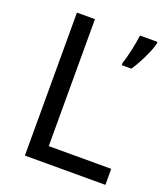

<svg xmlns="http://www.w3.org/2000/svg" viewBox="-132 -808 788 901"><g transform="rotate(20 262.0 -357.0)"><path d="M97 0V-714H187V-80H499V0ZM499 -705Q495 -687 483.5 -660Q472 -633 457 -604.5Q442 -576 427 -554H379V-566Q384 -580 389 -599Q394 -618 398.5 -638.5Q403 -659 406.5 -678.5Q410 -698 412 -714H499Z"/></g></svg>

Font: Noto Sans Devanagari
Style: Regular
Weight: 400
Designer: Jelle Bosma - Monotype Design Team
Foundry: Monotype Imaging Inc.
Version: Version 2.003